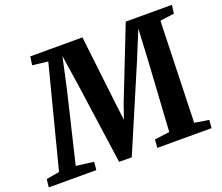

<svg xmlns="http://www.w3.org/2000/svg" viewBox="-163 -922 1273 1102"><g transform="rotate(-20 473.5 -371.0)"><path d="M-41 0 -35.5 -49 44.5 -63 203.5 -680 109 -691.5 116.5 -743H435L486 -305L497 -217L528 -306.5L699.5 -743H981.5L975 -691.5L888.5 -680L870 -63L957.5 -49L953.5 0H622L626 -50L717.5 -62.5L743.5 -484.5L754 -681.5L683 -508.5L465.5 1L388.5 0L318.5 -496.5L290.5 -681L249 -491.5L146.5 -63L254 -49L249.5 0Z"/></g></svg>

Font: Merriweather ExtraBold
Style: Italic
Weight: 800
Italic angle: -7.8°
Version: Version 2.101